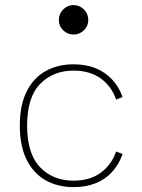

<svg xmlns="http://www.w3.org/2000/svg" viewBox="-20 -746 569 771"><path d="M275.4 -487.8Q211.9 -487.8 163.3 -460.7Q114.7 -433.6 87.2 -378.9Q59.6 -324.2 59.6 -241.7Q59.6 -159.2 87.2 -104.2Q114.7 -49.3 163.3 -22Q211.9 5.4 275.4 5.4Q324.2 5.4 363 -9.8Q401.9 -24.9 429.4 -54.7Q457 -84.5 472.2 -127.4L446.3 -137.7Q427.7 -84 384.3 -52.2Q340.8 -20.5 275.4 -20.5Q192.9 -20.5 140.9 -74.5Q88.9 -128.4 88.9 -241.7Q88.9 -355 140.9 -408.7Q192.9 -462.4 275.4 -462.4Q340.8 -462.4 384.3 -431.2Q427.7 -399.9 446.3 -346.2L472.2 -356.4Q457 -398.4 429.4 -427.7Q401.9 -457 363 -472.4Q324.2 -487.8 275.4 -487.8ZM216.3 -666Q216.3 -641.6 233.6 -624.5Q251 -607.4 275.4 -607.4Q299.8 -607.4 317.1 -624.5Q334.5 -641.6 334.5 -666Q334.5 -690.4 317.1 -708Q299.8 -725.6 275.4 -725.6Q251 -725.6 233.6 -708Q216.3 -690.4 216.3 -666Z"/></svg>

Font: Estedad-FD-VF Thin
Style: Regular
Weight: 100
Designer: Amin Abedi
Version: Version 5.0